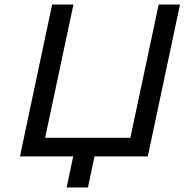

<svg xmlns="http://www.w3.org/2000/svg" viewBox="-20 -690 814 847"><path d="M68 0H303L274 137H368L397 0H632L774 -670H680L555 -82H179L304 -670H210Z"/></svg>

Font: LT Wave Text Italic
Style: Regular
Weight: 400
Designer: Daniel Lyons
Version: Version 2.5 (Glyphs App)